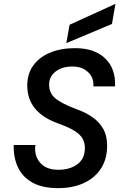

<svg xmlns="http://www.w3.org/2000/svg" viewBox="-20 -961 640 993"><path d="M281 12Q198 12 146.5 -17.5Q95 -47 72 -97.5Q49 -148 51 -211H163Q156 -156 187.5 -119.5Q219 -83 280 -83Q343 -83 381 -112Q419 -141 419 -195Q419 -221 408 -242.5Q397 -264 366.5 -283.5Q336 -303 277 -324Q121 -381 121 -519Q121 -580 152.5 -623Q184 -666 239.5 -689Q295 -712 368 -712Q469 -712 524 -659Q579 -606 575 -514H463Q466 -559 435.5 -588Q405 -617 355 -617Q301 -617 267.5 -591Q234 -565 234 -524Q234 -480 265.5 -453Q297 -426 374 -397Q420 -381 456 -356.5Q492 -332 513 -296Q534 -260 534 -208Q534 -138 502 -89Q470 -40 413 -14Q356 12 281 12ZM323 -738 340 -833 577 -941 559 -837Z"/></svg>

Font: DM Mono Medium
Style: Italic
Weight: 500
Italic angle: -10°
Designer: Colophon Foundry
Foundry: Colophon Foundry
Version: Version 1.000; ttfautohint (v1.8.2.53-6de2)